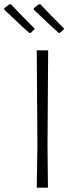

<svg xmlns="http://www.w3.org/2000/svg" viewBox="-70 -873 345 893"><path d="M151 -197 153 0H101L104 -194L101 -639H154ZM73 -720H66L36 -747Q-37 -815 -50 -828V-835L-26 -853H-19Q17 -814 92 -739ZM209 -720H203L173 -747Q100 -815 87 -828V-835L111 -853H118Q154 -814 229 -739Z"/></svg>

Font: Luna Sans Light
Style: Regular
Weight: 300
Designer: Juan Pablo del Peral
Foundry: Huerta Tipografica
Version: Version 2.001; ttfautohint (v1.5)